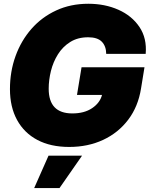

<svg xmlns="http://www.w3.org/2000/svg" viewBox="-20 -759 785 1007"><path d="M342.8 11.7Q245.6 11.7 176.3 -24.9Q106.9 -61.5 69.6 -129.6Q32.2 -197.8 32.2 -291.5Q32.2 -383.8 61.5 -464.8Q90.8 -545.9 145 -607.7Q199.2 -669.4 274.9 -704.3Q350.6 -739.3 443.4 -739.3Q530.3 -739.3 601.1 -707.8Q671.9 -676.3 711.4 -617.4Q751 -558.6 744.1 -476.6H537.1Q536.6 -517.1 513.9 -540.3Q491.2 -563.5 442.4 -563.5Q387.7 -563.5 348.4 -538.8Q309.1 -514.2 283.9 -474.1Q258.8 -434.1 247.1 -386.7Q235.4 -339.4 235.4 -293.5Q235.4 -164.1 359.4 -164.1Q422.4 -164.1 463.4 -191.9Q504.4 -219.7 515.1 -261.2H383.8L407.7 -406.2H737.8L719.7 -294.9Q704.6 -200.2 652.6 -131.3Q600.6 -62.5 521 -25.4Q441.4 11.7 342.8 11.7ZM159.2 227.5 234.4 57.6H410.2L292 227.5Z"/></svg>

Font: Inter Display Black
Style: Italic
Weight: 900
Italic angle: -9.39999°
Designer: Rasmus Andersson
Foundry: rsms
Version: Version 4.000;git-a52131595